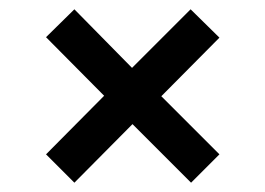

<svg xmlns="http://www.w3.org/2000/svg" viewBox="-20 -478 570 413"><path d="M140 -85 79 -146 204 -272 79 -398 140 -458 264 -332 390 -458 452 -397 327 -271 452 -146 391 -85 265 -211Z"/></svg>

Font: Faustina SemiBold
Style: Regular
Weight: 600
Designer: Alfonso Garcia
Foundry: http://www.omnibus-type.com
Version: Version 1.200